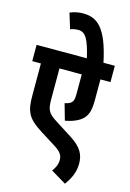

<svg xmlns="http://www.w3.org/2000/svg" viewBox="-157 -970 837 1240"><g transform="rotate(15 261.5 -349.5)"><path d="M523 -513V-622H447C400 -847 332 -896 239 -896C208 -896 178 -890 151 -878L183 -775C198 -781 216 -785 236 -785C286 -785 309 -738 336 -622H0V-513H58V-304C58 -242 63 -211 78 -180C95 -146 125 -120 177 -87L274 -26C326 6 337 28 337 59C337 89 323 115 307 136L409 197C439 155 464 109 464 49C464 -9 443 -56 366 -105L253 -177C190 -217 182 -238 182 -313V-513H331V-383C331 -350 328 -336 316 -324C308 -315 292 -309 272 -305L303 -196C357 -206 395 -223 420 -248C447 -276 456 -311 456 -377V-513Z"/></g></svg>

Font: Noto Sans Devanagari Condensed
Style: Bold
Weight: 700
Width: 3
Designer: Jelle Bosma - Monotype Design Team
Foundry: Monotype Imaging Inc.
Version: Version 2.004